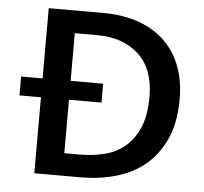

<svg xmlns="http://www.w3.org/2000/svg" viewBox="-48 -680 774 730"><g transform="rotate(5 339.0 -315.0)"><path d="M319 -630Q388 -630 446 -611Q504 -592 546 -554.5Q588 -517 611.5 -460.5Q635 -404 635 -329Q635 -240 607 -177.5Q579 -115 531.5 -75.5Q484 -36 420.5 -18Q357 0 286 0H109V-290H27V-362H109V-630ZM340 -362V-290H216V-86H277Q323 -86 367 -96.5Q411 -107 445 -134.5Q479 -162 499.5 -209Q520 -256 520 -329Q520 -433 460.5 -488.5Q401 -544 301 -544H216V-362Z"/></g></svg>

Font: Ek Mukta Medium
Style: Regular
Weight: 500
Designer: Girish Dalvi and Yashodeep Gholap
Foundry: Ek Type
Version: Version 2.538;PS 1.002;hotconv 16.6.51;makeotf.lib2.5.65220;